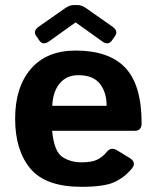

<svg xmlns="http://www.w3.org/2000/svg" viewBox="-20 -720 613 750"><path d="M121.6 -579.1Q107.4 -599.1 131.8 -616.2L232.9 -687Q252 -700.2 266.1 -700.2H284.7Q298.8 -700.2 317.9 -687L418.9 -616.2Q443.4 -599.1 429.2 -579.1L417 -561.5Q402.3 -541.5 378.9 -558.6L275.9 -632.3H274.9L171.9 -558.6Q147.9 -541.5 133.8 -561.5ZM39.1 -256.3Q39.1 -379.9 100.8 -451.2Q162.6 -522.5 275.4 -522.5Q406.2 -522.5 469.7 -455.1Q533.2 -387.7 533.2 -238.3Q533.2 -209 505.9 -209H183.6Q191.4 -127.9 223.6 -106.9Q255.9 -85.9 298.3 -85.9Q338.9 -85.9 360.4 -96.7Q381.8 -107.4 396.5 -126Q413.1 -147.5 437.5 -132.8L486.3 -103Q515.1 -85.4 494.6 -61Q464.8 -25.4 424.8 -7.8Q384.8 9.8 298.3 9.8Q158.2 9.8 98.6 -61.5Q39.1 -132.8 39.1 -256.3ZM184.1 -306.6H396.5Q396.5 -359.4 370.1 -392.8Q343.8 -426.3 286.1 -426.3Q240.2 -426.3 213.4 -394.3Q186.5 -362.3 184.1 -306.6Z"/></svg>

Font: Istok
Style: Bold
Weight: 700
Designer: Andrey V. Panov
Foundry: Andrey V. Panov
Version: Version 1.0.1